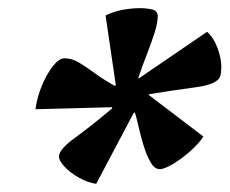

<svg xmlns="http://www.w3.org/2000/svg" viewBox="-20 -741 563 471"><path d="M216 -290Q195 -293 173 -305.5Q151 -318 137 -333.5Q123 -349 125 -360Q128 -377 164 -403Q200 -429 255 -475V-478L67 -473Q71 -503 83 -531.5Q95 -560 110 -579Q125 -598 138 -598Q156 -598 173 -588Q190 -578 211 -562.5Q232 -547 262 -530L264 -533L239 -703Q259 -713 281.5 -717Q304 -721 323 -721Q338 -721 352.5 -718Q367 -715 367 -701Q367 -685 359 -660Q351 -635 339.5 -605.5Q328 -576 319 -549H321L488 -663Q504 -649 513.5 -623.5Q523 -598 523 -576Q523 -572 522 -562.5Q521 -553 517 -548Q505 -533 460.5 -527Q416 -521 346 -510L345 -508L479 -406Q467 -388 446 -369.5Q425 -351 404 -338.5Q383 -326 372 -326Q359 -326 349 -343.5Q339 -361 331.5 -386.5Q324 -412 319 -434Q314 -456 311 -465L308 -464Z"/></svg>

Font: Texturina ExtraBold
Style: Italic
Weight: 800
Italic angle: -11°
Designer: Guillermo Torres Carreño
Foundry: Omnibus-Type
Version: Version 1.002; ttfautohint (v1.8.3)